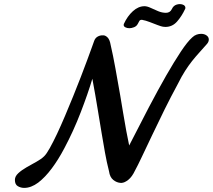

<svg xmlns="http://www.w3.org/2000/svg" viewBox="-20 -877 1039 937"><path d="M98.1 40Q81.5 40 67.1 31.7Q52.7 23.4 52.7 1Q52.7 -16.6 69.6 -32Q86.4 -47.4 110.8 -61.3Q135.3 -75.2 158.7 -88.1Q182.1 -101.1 195.3 -114.3Q207 -125.5 223.1 -154.5Q239.3 -183.6 258.3 -223.6Q276.9 -263.2 297.1 -310.8Q317.4 -358.4 336.9 -406.7Q356.4 -455.1 374.3 -501.2Q392.1 -547.4 405.8 -584.5Q420.9 -625 429 -647.9Q437 -670.9 439 -675.8Q443.8 -690.4 454.8 -697.3Q465.8 -704.1 478 -704.6Q478 -704.6 478.5 -704.6H478Q478 -704.6 477.5 -704.1L481 -704.6H483.9Q494.6 -704.6 505.1 -694.1Q515.6 -683.6 520 -657.7Q531.7 -607.4 543.2 -543.7Q554.7 -480 566.4 -413.1Q573.2 -373 580.8 -326.9Q588.4 -280.8 596.2 -238.5Q604 -196.3 610.4 -167Q659.7 -264.2 705.3 -351.1Q751 -438 790.5 -507.3Q830.1 -576.2 862.3 -624.8Q894.5 -673.3 918 -694.3Q928.2 -704.1 939.5 -708Q950.7 -711.9 961.4 -711.9Q977.1 -711.9 988 -704.1Q999 -696.3 999 -684.1Q999 -671.9 988.8 -661.1Q968.8 -638.2 951.4 -619.1Q934.1 -600.1 917 -578.6Q900.4 -557.6 883.3 -531Q866.2 -504.4 848.1 -467.8Q814 -404.8 783.7 -343.8Q753.4 -282.7 722.7 -217.8Q695.3 -160.2 673.3 -113.8Q651.4 -67.4 638.7 -44.4Q624.5 -14.2 606.2 0.5Q587.9 15.1 572.8 15.6H569.3Q549.8 14.6 533 1.2Q516.1 -12.2 512.2 -40.5Q500.5 -86.4 492.4 -132.1Q484.4 -177.7 476.1 -226.6Q466.8 -281.7 456.5 -345.2Q446.3 -408.7 430.7 -492.7Q409.2 -420.4 374 -329.1Q338.9 -237.8 293.9 -153.3Q264.6 -97.7 232.4 -54.7Q200.2 -11.7 166.5 14.2Q131.8 40 98.1 40ZM611.3 -739.3Q600.1 -739.3 591.8 -743.7Q583.5 -748 583.5 -755.4Q583.5 -758.3 584.5 -760.3Q601.6 -797.9 628.4 -822.3Q655.3 -846.7 685.1 -846.7Q698.2 -846.7 715.3 -838.6Q732.4 -830.6 751.7 -822.5Q771 -814.5 790 -814.5Q810.1 -814.5 818.8 -833Q826.2 -849.6 842 -854.5Q857.9 -859.4 871.3 -854.7Q884.8 -850.1 884.8 -838.4V-837.4Q884.8 -836.4 884.3 -835.9Q884.3 -835.9 883.3 -833Q866.7 -797.4 843.8 -771.5Q820.8 -745.6 787.1 -745.6Q783.2 -745.6 775.4 -746.6Q767.6 -747.6 749.3 -754.6Q731 -761.7 710.4 -769.5Q689.9 -777.3 675.3 -779.8L673.3 -780.3H671.4Q662.6 -780.3 659.4 -773.4Q656.2 -766.6 652.3 -760.3Q646.5 -749 634 -744.1Q621.6 -739.3 611.3 -739.3Z"/></svg>

Font: Damion
Style: Regular
Weight: 400
Designer: Vernon Adams
Foundry: Vernon Adams
Version: Version 1.100; ttfautohint (v1.8.4.7-5d5b)